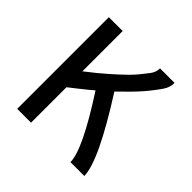

<svg xmlns="http://www.w3.org/2000/svg" viewBox="-142 -657 785 785"><g transform="rotate(45 250.0 -265.0)"><path d="M60 0V-530H140V-297L154 -308Q171 -321 188 -335Q205 -349 221.5 -363.5Q238 -378 254 -392.5Q270 -407 285.5 -422.5Q301 -438 314.5 -454.5Q328 -471 342 -489.5Q356 -508 356 -530H440Q440 -504 425 -482Q410 -460 394 -440Q378 -420 361 -401.5Q344 -383 326 -365.5Q308 -348 291 -331Q448 -84 448 0H368Q368 -72 233 -280Q222 -271 212 -262Q192 -246 172 -230Q156 -217 140 -205V0Z"/></g></svg>

Font: Iosevka SS08
Style: Regular
Weight: 400
Monospace: yes
Designer: Belleve Invis
Foundry: Belleve Invis
Version: 2.1.0; ttfautohint (v1.8.2)